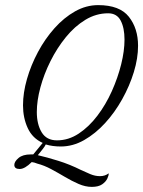

<svg xmlns="http://www.w3.org/2000/svg" viewBox="-20 -564 560 751"><path d="M339 167Q314 167 287.5 155.5Q261 144 234 128Q207 112 180 97.5Q153 83 126 76Q114 71 104 70Q77 97 57 97Q36 97 36 81Q36 68 52.5 54Q69 40 100 40H110L147 -5Q107 -23 88.5 -63Q70 -103 70 -152Q70 -201 85.5 -255Q101 -309 128.5 -360.5Q156 -412 193 -453.5Q230 -495 273.5 -519.5Q317 -544 364 -544Q448 -544 484 -498.5Q520 -453 520 -385Q520 -336 503.5 -282Q487 -228 458 -176Q429 -124 391 -82.5Q353 -41 309 -16Q265 9 218 9Q202 9 187 7Q172 5 159 1Q156 8 146 20.5Q136 33 128 43Q163 51 208 65Q253 79 297 101Q314 109 333 117Q352 125 371 125Q391 125 405 114Q406 121 400 134Q394 147 379.5 157Q365 167 339 167ZM203 -15Q248 -15 288 -41.5Q328 -68 361 -111.5Q394 -155 417.5 -207.5Q441 -260 454 -312.5Q467 -365 467 -409Q467 -455 452 -483.5Q437 -512 403 -512Q356 -512 314 -486.5Q272 -461 237.5 -418.5Q203 -376 177.5 -325Q152 -274 138 -222Q124 -170 124 -126Q124 -78 143 -46.5Q162 -15 203 -15Z"/></svg>

Font: Birthstone
Style: Regular
Weight: 400
Designer: Robert E. Leuschke
Foundry: Robert E. Leuschke
Version: Version 1.013; ttfautohint (v1.8.3)